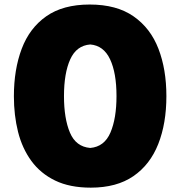

<svg xmlns="http://www.w3.org/2000/svg" viewBox="-20 -822 804 857"><path d="M385.3 15.6Q291.5 15.6 226.1 -16.1Q160.6 -47.9 119.9 -103.8Q79.1 -159.7 60.5 -233.6Q42 -307.6 42 -392.1Q42 -511.7 76.9 -604.2Q111.8 -696.8 186.5 -749.3Q261.2 -801.8 380.4 -801.8Q500.5 -801.8 576.2 -749Q651.9 -696.3 687.3 -604.2Q722.7 -512.2 722.7 -393.1Q722.7 -271 686.3 -179Q649.9 -86.9 575.2 -35.6Q500.5 15.6 385.3 15.6ZM382.8 -161.6Q445.8 -167 472.9 -230.2Q500 -293.5 500 -393.1Q500 -496.6 471.2 -557.6Q442.4 -618.7 382.8 -623.5Q321.3 -618.7 293.5 -557.1Q265.6 -495.6 265.6 -393.1Q265.6 -293 292.2 -230Q318.8 -167 382.8 -161.6Z"/></svg>

Font: Pinar ExtraBold
Style: Regular
Weight: 800
Designer: Amin Abedi
Version: Version 3.000